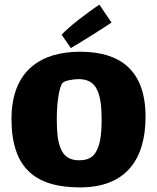

<svg xmlns="http://www.w3.org/2000/svg" viewBox="-20 -802 683 835"><path d="M248 -651 288 -593C343 -625 436 -684 465 -704L412 -782C356 -744 281 -687 248 -651ZM328 13C531 13 613 -113 613 -294C613 -497 502 -577 329 -577C164 -577 30 -501 30 -284C30 -70 135 13 328 13ZM324 -105C286 -105 258 -119 243 -159C232 -186 227 -222 227 -282C227 -351 236 -422 252 -441C261 -452 300 -458 324 -458C361 -457 386 -444 401 -414C416 -385 422 -342 422 -282C422 -217 415 -175 401 -148C385 -115 359 -105 324 -105Z"/></svg>

Font: FilmFarsi_V5 Display
Style: Regular
Weight: 400
Designer: Borna Izadpanah
Foundry: Borna Izadpanah
Version: Version 1.000;PS 001.000;hotconv 1.0.88;makeotf.lib2.5.64775